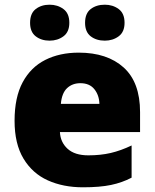

<svg xmlns="http://www.w3.org/2000/svg" viewBox="-20 -787 658 817"><path d="M315 -563Q436 -563 506 -500Q576 -437 576 -310V-225H235Q237 -182 267.5 -154Q298 -126 356 -126Q408 -126 451 -136Q494 -146 540 -168V-31Q500 -10 452.5 0Q405 10 333 10Q249 10 183.5 -19.5Q118 -49 80 -112Q42 -175 42 -273Q42 -373 76.5 -437Q111 -501 172.5 -532Q234 -563 315 -563ZM322 -433Q288 -433 265.5 -412Q243 -391 239 -345H403Q402 -382 381.5 -407.5Q361 -433 322 -433ZM108 -690Q108 -730 132 -748.5Q156 -767 191 -767Q225 -767 250 -748.5Q275 -730 275 -690Q275 -651 250 -632.5Q225 -614 191 -614Q156 -614 132 -632.5Q108 -651 108 -690ZM342 -690Q342 -730 366 -748.5Q390 -767 426 -767Q460 -767 485 -748.5Q510 -730 510 -690Q510 -651 485 -632.5Q460 -614 426 -614Q390 -614 366 -632.5Q342 -651 342 -690Z"/></svg>

Font: Noto Sans Gujarati UI Black
Style: Regular
Weight: 900
Designer: Jelle Bosma - Monotype Design Team, Universal Thirst
Foundry: Monotype Imaging Inc.
Version: Version 2.106; ttfautohint (v1.8.4.7-5d5b)